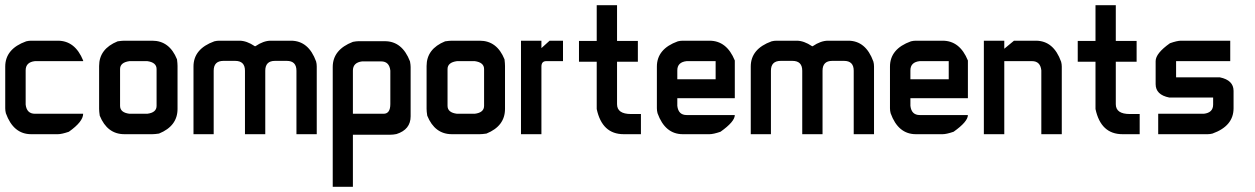

<svg xmlns="http://www.w3.org/2000/svg" viewBox="-20 -513 4797 734"><path d="M99.1 -357.4H201.2Q267.1 -357.4 297.9 -281.7V-279.3H113.8Q78.1 -275.4 78.1 -244.1V-113.3Q82 -78.1 113.8 -78.1H297.9Q297.9 -47.9 243.2 -9.3Q215.8 0 201.2 0H99.1Q31.2 0 2.4 -80.1Q0 -89.8 0 -99.1V-258.3Q0 -326.2 80.1 -355Q89.8 -357.4 99.1 -357.4Z M455.6 -357.4H562Q627.9 -357.4 656.7 -286.1Q658.7 -270.5 658.7 -260.7V-96.7Q658.7 -31.2 587.9 -2.4Q571.8 0 562 0H455.6Q390.1 0 361.3 -70.8Q358.9 -86.9 358.9 -96.7V-260.7Q358.9 -326.2 429.7 -355Q446.3 -357.4 455.6 -357.4ZM439 -249V-108.4Q439 -82.5 475.1 -78.1H543Q578.6 -82.5 578.6 -108.4V-249Q578.6 -274.4 543 -279.3H475.1Q439 -274.4 439 -249Z M818.4 -357.4H895.5Q922.9 -357.4 954.1 -336.4H956.5Q987.3 -357.4 1015.1 -357.4H1092.3Q1159.7 -357.4 1188.5 -277.8Q1190.9 -269 1190.9 -258.8V0H1113.3V-242.7Q1113.3 -280.3 1076.2 -280.3H1031.2Q994.1 -280.3 994.1 -242.7V0H916.5V-242.7Q916.5 -280.3 878.9 -280.3H834.5Q796.9 -280.3 796.9 -242.7V0H719.7V-258.8Q719.7 -326.2 799.3 -355Q808.6 -357.4 818.4 -357.4Z M1350.6 -355.5H1451.2Q1517.6 -355.5 1547.4 -278.3Q1549.8 -265.1 1549.8 -256.8V-68.4Q1549.8 -17.6 1495.6 -0.5Q1483.4 2 1472.2 2H1329.1V201.2H1252V-256.8Q1252 -323.2 1329.1 -353Q1342.3 -355.5 1350.6 -355.5ZM1329.1 -243.2V-78.1H1446.3Q1472.2 -78.1 1472.2 -115.2V-243.2Q1468.3 -278.3 1437 -278.3H1364.3Q1329.1 -273.9 1329.1 -243.2Z M1707.5 -357.4H1814Q1879.9 -357.4 1908.7 -286.1Q1910.6 -270.5 1910.6 -260.7V-96.7Q1910.6 -31.2 1839.8 -2.4Q1823.7 0 1814 0H1707.5Q1642.1 0 1613.3 -70.8Q1610.8 -86.9 1610.8 -96.7V-260.7Q1610.8 -326.2 1681.6 -355Q1698.2 -357.4 1707.5 -357.4ZM1690.9 -249V-108.4Q1690.9 -82.5 1727.1 -78.1H1794.9Q1830.6 -82.5 1830.6 -108.4V-249Q1830.6 -274.4 1794.9 -279.3H1727.1Q1690.9 -274.4 1690.9 -249Z M1971.7 -357.4H2049.8V-329.1L2081.1 -357.4H2132.3V-279.3H2068.4Q2049.8 -279.3 2049.8 -258.3V0H1971.7Z M2261.2 -493.2H2338.9V-356.4H2418.5V-276.9H2338.9V-114.7Q2338.9 -77.1 2392.6 -77.1H2430.2V0H2364.3Q2281.7 0 2261.2 -96.2V-276.9H2193.4V-356.4H2261.2Z M2590.3 -357.4H2692.4Q2758.3 -357.4 2789.1 -281.7V-137.7H2569.3V-108.4Q2573.2 -73.2 2605 -73.2H2789.1Q2789.1 -47.9 2734.4 -9.3Q2707 0 2692.4 0H2590.3Q2522.5 0 2493.7 -80.1Q2491.2 -89.8 2491.2 -99.1V-258.3Q2491.2 -326.2 2571.3 -355Q2581.1 -357.4 2590.3 -357.4ZM2569.3 -244.1V-210H2715.8V-279.3H2605Q2569.3 -275.4 2569.3 -244.1Z M2948.7 -357.4H3025.9Q3053.2 -357.4 3084.5 -336.4H3086.9Q3117.7 -357.4 3145.5 -357.4H3222.7Q3290 -357.4 3318.8 -277.8Q3321.3 -269 3321.3 -258.8V0H3243.7V-242.7Q3243.7 -280.3 3206.5 -280.3H3161.6Q3124.5 -280.3 3124.5 -242.7V0H3046.9V-242.7Q3046.9 -280.3 3009.3 -280.3H2964.8Q2927.2 -280.3 2927.2 -242.7V0H2850.1V-258.8Q2850.1 -326.2 2929.7 -355Q2939 -357.4 2948.7 -357.4Z M3481.4 -357.4H3583.5Q3649.4 -357.4 3680.2 -281.7V-137.7H3460.4V-108.4Q3464.4 -73.2 3496.1 -73.2H3680.2Q3680.2 -47.9 3625.5 -9.3Q3598.1 0 3583.5 0H3481.4Q3413.6 0 3384.8 -80.1Q3382.3 -89.8 3382.3 -99.1V-258.3Q3382.3 -326.2 3462.4 -355Q3472.2 -357.4 3481.4 -357.4ZM3460.4 -244.1V-210H3606.9V-279.3H3496.1Q3460.4 -275.4 3460.4 -244.1Z M3741.2 -357.4H3819.3V-326.7L3856.4 -357.4H3939.9Q4007.8 -357.4 4036.6 -276.9Q4039.1 -267.6 4039.1 -258.3V0H3960.9V-244.1Q3957 -279.3 3925.3 -279.3H3819.3V0H3741.2Z M4168 -493.2H4245.6V-356.4H4325.2V-276.9H4245.6V-114.7Q4245.6 -77.1 4299.3 -77.1H4336.9V0H4271Q4188.5 0 4168 -96.2V-276.9H4100.1V-356.4H4168Z M4494.6 -357.4H4683.1V-279.3H4476.1V-217.3H4643.6Q4695.8 -206.5 4695.8 -165.5V-99.1Q4695.8 -31.2 4615.2 -2.4Q4606 0 4596.7 0H4407.7V-78.1H4582Q4617.7 -82 4617.7 -113.3V-140.1H4450.2Q4397.9 -150.4 4397.9 -191.4V-279.3Q4397.9 -309.1 4452.6 -347.7Q4480 -357.4 4494.6 -357.4Z"/></svg>

Font: Kadhim
Style: Regular
Weight: 400
Designer: Developer/ Husham Jawad
Version: Version 1.00;December 29, 2020;FontCreator 13.0.0.2683 32-bi